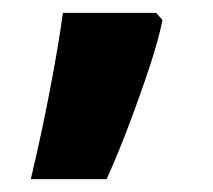

<svg xmlns="http://www.w3.org/2000/svg" viewBox="-20 -143 332 299"><path d="M28 136Q45 64 58 -4Q71 -72 78 -123H223L233 -112Q227 -81 212 -36Q197 9 179.5 55Q162 101 146 136Z"/></svg>

Font: Menbere
Style: Regular
Weight: 400
Designer: Aleme Tadesse
Foundry: Sorkin Type Co
Version: Version 1.000